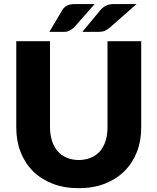

<svg xmlns="http://www.w3.org/2000/svg" viewBox="-20 -935 789 962"><path d="M435.5 -145Q461.9 -155.8 480.5 -176.8Q499 -197.8 508.8 -228.5Q518.6 -259.3 518.6 -296.9V-728.5H687.5V-296.9Q687.5 -229 666 -173.8Q644.5 -118.7 603.5 -77.6Q563.5 -37.6 504.9 -14.6Q447.8 7.8 374.5 7.8Q300.8 7.8 243.7 -14.6Q185.1 -37.6 145 -77.6Q105 -117.7 83 -173.8Q61.5 -229 61.5 -296.9V-728.5H230.5V-297.4Q230.5 -261.2 240.7 -229Q250.5 -198.2 268.6 -177.7Q287.6 -155.8 314 -145Q342.3 -133.3 374.5 -133.3Q406.7 -133.3 435.5 -145ZM354 -914.6H454.1L350.6 -796.9Q337.9 -786.6 328.1 -781.7Q316.9 -775.4 300.3 -775.4H227.5L292 -884.3Q300.3 -898.4 315.4 -906.7Q329.6 -914.6 354 -914.6ZM548.8 -914.6H664.1L530.3 -796.9Q516.1 -785.2 505.4 -780.8Q492.2 -775.4 475.6 -775.4H392.6L482.9 -884.3Q495.6 -898.9 509.8 -905.8Q527.3 -914.6 548.8 -914.6Z"/></svg>

Font: Lato-ExtraBold
Style: Regular
Weight: 500
Designer: Lukasz Dziedzic with Adam Twardoch and Botio Nikoltchev
Foundry: tyPoland Lukasz Dziedzic
Version: ""